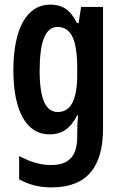

<svg xmlns="http://www.w3.org/2000/svg" viewBox="-20 -573 526 833"><path d="M198 -553C98 -553 38 -452 38 -268C38 -90 96 10 194 10C250 10 286 -16 315 -73H319C316 -46 315 -15 315 7V20C315 110 274 143 201 143C158 143 114 131 63 104V205C105 228 149 240 204 240C360 240 427 148 427 -15V-543H332L321 -473H314C285 -531 250 -553 198 -553ZM229 -456C289 -456 315 -401 315 -276V-249C315 -140 287 -87 231 -87C178 -87 152 -143 152 -267C152 -392 177 -456 229 -456Z"/></svg>

Font: Noto Sans Khmer ExtraCondensed SemiBold
Style: Regular
Weight: 600
Width: 2
Designer: Danh Hong and the Monotype Design Team
Foundry: Monotype Imaging Inc.
Version: Version 2.004